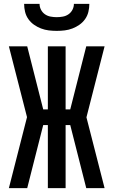

<svg xmlns="http://www.w3.org/2000/svg" viewBox="-20 -975 588 995"><path d="M26 0 120 -368 26 -735H121L204 -408H228V-735H320V-408H344L427 -735H522L428 -367L522 0H427L344 -327H320V0H228V-327H204L121 0ZM274 -815Q253 -815 232.5 -817.5Q212 -820 192.5 -827.5Q173 -835 156 -847Q139 -859 127 -876Q115 -893 110 -913.5Q105 -934 105 -955H185Q185 -939 192.5 -924.5Q200 -910 213 -901Q226 -892 242 -889Q258 -886 274 -886Q290 -886 306 -889Q322 -892 335 -901Q348 -910 355.5 -924.5Q363 -939 363 -955H443Q443 -934 438 -913.5Q433 -893 421 -876Q409 -859 392 -847Q375 -835 355.5 -827.5Q336 -820 315.5 -817.5Q295 -815 274 -815Z"/></svg>

Font: Iosevka Semi-Condensed Medium
Style: Regular
Weight: 500
Monospace: yes
Designer: Belleve Invis
Foundry: Belleve Invis
Version: Version 27.3.5